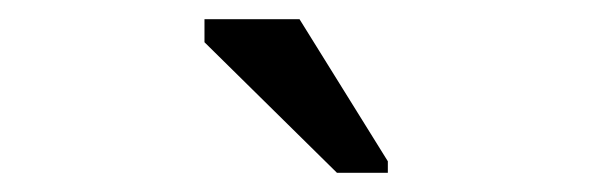

<svg xmlns="http://www.w3.org/2000/svg" viewBox="-20 -786 617 200"><path d="M331 -606H384V-618L292 -766H193V-742Z"/></svg>

Font: Frost Regular
Style: Regular
Weight: 400
Designer: Lee Frost
Foundry: Lee Frost for Ice Communication Norge AS
Version: Version 2.011;hotconv 1.0.107;makeotfexe 2.5.65593